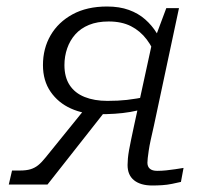

<svg xmlns="http://www.w3.org/2000/svg" viewBox="-20 -567 632 590"><path d="M252 -246 311 -235 126 0H7L17 -43H41Q61 -43 74 -47Q87 -51 97.5 -59.5Q108 -68 120 -83ZM484 -415 463 -383Q451 -419 431 -445.5Q411 -472 382.5 -486.5Q354 -501 314 -501Q279 -501 253.5 -490.5Q228 -480 211.5 -461.5Q195 -443 186.5 -418.5Q178 -394 178 -367Q178 -330 194 -305.5Q210 -281 240 -269Q270 -257 310 -257Q343 -257 370 -260Q397 -263 437 -271L427 -234Q404 -227 380.5 -223Q357 -219 333 -217.5Q309 -216 284 -216Q237 -216 198 -233.5Q159 -251 135.5 -285Q112 -319 112 -367Q112 -418 135.5 -458.5Q159 -499 203 -523Q247 -547 309 -547Q347 -547 376 -536.5Q405 -526 426 -507.5Q447 -489 461.5 -465.5Q476 -442 484 -415ZM453 -181Q447 -155 443 -136.5Q439 -118 437 -104Q435 -90 434 -81.5Q433 -73 433 -67Q433 -55 440.5 -48.5Q448 -42 463 -42Q477 -42 491 -43.5Q505 -45 518.5 -47Q532 -49 544 -51L536 -8Q523 -5 508.5 -2Q494 1 478.5 2Q463 3 448 3Q412 3 392 -13Q372 -29 372 -60Q372 -69 373 -80Q374 -91 376.5 -105.5Q379 -120 383 -138.5Q387 -157 392 -181L449 -443L457 -451L491 -542H530Z"/></svg>

Font: Roboto Serif ExtraLight
Style: Italic
Weight: 250
Italic angle: -10°
Designer: Greg Gazdowicz
Foundry: Commercial Type
Version: Version 1.008